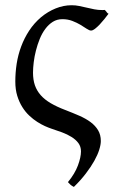

<svg xmlns="http://www.w3.org/2000/svg" viewBox="-20 -489 449 741"><path d="M398.9 -436Q391.6 -426.3 382.6 -415Q373.5 -403.8 364.3 -394Q355 -384.3 346.4 -377.7Q337.9 -371.1 331.5 -371.1Q324.7 -371.1 314.7 -377.9Q304.7 -384.8 290.8 -393.1Q276.9 -401.4 259.3 -408.2Q241.7 -415 220.7 -415Q200.2 -415 183.8 -404.8Q167.5 -394.5 154.8 -377.4Q142.1 -360.4 133.3 -338.6Q124.5 -316.9 118.7 -293.9Q112.8 -271 110.1 -248.5Q107.4 -226.1 107.4 -208.5Q107.4 -181.2 114.7 -159.9Q122.1 -138.7 137.2 -121.6Q152.3 -104.5 176 -90.6Q199.7 -76.7 231.9 -64.5Q261.2 -53.2 286.4 -42.2Q311.5 -31.2 329.8 -17.6Q348.1 -3.9 358.6 13.7Q369.1 31.2 369.1 55.2Q369.1 69.3 363 88.9Q356.9 108.4 344 131.6Q331.1 154.8 311.5 180.4Q292 206.1 265.1 232.4Q257.3 228.5 252.2 224.1Q247.1 219.7 242.2 213.9Q269 181.2 280.8 149.4Q292.5 117.7 292.5 95.2Q292.5 76.7 282.5 63.2Q272.5 49.8 256.1 39.6Q239.7 29.3 219.2 21.7Q198.7 14.2 177.7 7.3Q167.5 3.9 153.3 -2.4Q139.2 -8.8 123.8 -18.6Q108.4 -28.3 93.3 -42.5Q78.1 -56.6 66.2 -75.7Q54.2 -94.7 46.6 -119.1Q39.1 -143.6 39.1 -174.3Q39.1 -209 44.4 -243.4Q49.8 -277.8 61.8 -309.8Q73.7 -341.8 92.5 -370.6Q111.3 -399.4 138.2 -422.4Q164.6 -444.3 194.8 -456.5Q225.1 -468.8 256.3 -468.8Q272 -468.8 286.1 -465.8Q300.3 -462.9 314.7 -459.5Q329.1 -456.1 343.8 -453.1Q358.4 -450.2 375 -450.2Q377.4 -450.2 379.6 -450.4Q381.8 -450.7 384.3 -450.7Q389.6 -445.8 392.1 -441.7Q394.5 -437.5 398.9 -436Z"/></svg>

Font: Gentium Unicode
Style: Regular
Weight: 400
Version: Version 1.009